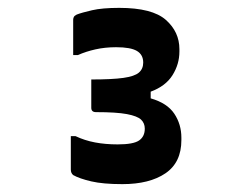

<svg xmlns="http://www.w3.org/2000/svg" viewBox="-20 -815 640 488"><path d="M436 -684Q436 -652 418.5 -624Q401 -596 363 -582V-565Q405 -553 423 -526Q441 -499 441 -465V-459Q441 -402 400.5 -374.5Q360 -347 291 -347Q242 -347 212 -354Q182 -361 166 -370Q160 -375 160 -384V-469H172Q195 -458 221.5 -453Q248 -448 279 -448Q319 -448 333.5 -458Q348 -468 348 -488Q348 -502 338.5 -511Q329 -520 302.5 -525Q276 -530 224 -530Q212 -530 212 -541V-613Q265 -613 293.5 -617Q322 -621 333 -630.5Q344 -640 344 -656Q344 -676 328 -685.5Q312 -695 275 -695Q247 -695 222.5 -689.5Q198 -684 178 -675H166V-765Q166 -768 167.5 -771.5Q169 -775 175 -778Q188 -783 214 -789Q240 -795 283 -795Q367 -795 401.5 -764.5Q436 -734 436 -690Z"/></svg>

Font: Recursive Mn Lnr St
Style: Bold
Weight: 700
Monospace: yes
Version: Version 1.079;hotconv 1.0.112;makeotfexe 2.5.65598; ttfautoh